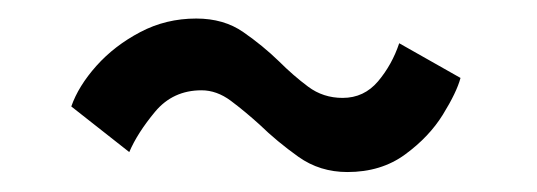

<svg xmlns="http://www.w3.org/2000/svg" viewBox="-20 -480 565 202"><path d="M55 -368Q62.5 -389.5 81.5 -410.8Q100.5 -432 127.5 -446.2Q154.5 -460.5 186.5 -460.5Q215.5 -460.5 236 -446.2Q256.5 -432 273.5 -415.5Q288.5 -400.5 304.2 -388.8Q320 -377 340.5 -377Q363 -377 377.8 -394.5Q392.5 -412 400 -434.5L464.5 -398Q460.5 -383 446 -359.5Q431.5 -336 406.2 -317.5Q381 -299 345.5 -299Q316.5 -299 294 -315Q271.5 -331 253 -349Q237.5 -363 222.8 -374Q208 -385 192 -385Q162 -385 143.2 -362.5Q124.5 -340 116 -320Z"/></svg>

Font: Grandstander Medium
Style: Regular
Weight: 500
Designer: Tyler Finck
Foundry: Etcetera Type Co
Version: Version 1.200; ttfautohint (v1.8.3)